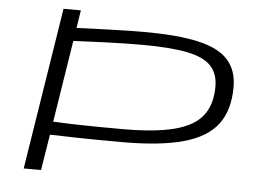

<svg xmlns="http://www.w3.org/2000/svg" viewBox="-50 -763 1089 827"><g transform="rotate(5 494.0 -350.0)"><path d="M81 0 192 -700H267L255 -623Q338 -626 393 -628Q448 -630 484 -630.5Q520 -631 546 -631Q693 -631 782 -610.5Q871 -590 911 -545Q951 -500 951 -428Q951 -328 905 -267Q859 -206 758.5 -178Q658 -150 495 -150Q437 -150 390.5 -150.5Q344 -151 295 -152Q246 -153 181 -155L156 0ZM491 -206Q632 -206 715.5 -228Q799 -250 836 -298Q873 -346 873 -423Q873 -479 841.5 -512.5Q810 -546 737.5 -560.5Q665 -575 542 -575Q510 -575 475 -574.5Q440 -574 386.5 -572Q333 -570 246 -566L190 -212Q251 -209 297 -208Q343 -207 388 -206.5Q433 -206 491 -206Z"/></g></svg>

Font: Georama ExtraExtended Light
Style: Italic
Weight: 300
Width: 8
Italic angle: -9°
Designer: Jean-Baptiste Levee
Foundry: Production Type
Version: Version 1.000